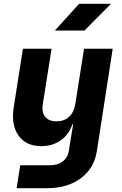

<svg xmlns="http://www.w3.org/2000/svg" viewBox="-20 -805 640 1005"><path d="M67 180 86 60H241Q283 60 309.5 39Q336 18 341 -19L344 -40L363 -155H359Q341 -101 298 -70.5Q255 -40 196 -40Q116 -40 76.5 -96Q37 -152 52 -245L100 -550H250L204 -260Q197 -217 216.5 -193.5Q236 -170 276 -170Q316 -170 341.5 -193.5Q367 -217 374 -260L420 -550H570L487 -14Q473 76 403 128Q333 180 227 180ZM267 -645 394 -785H561L422 -645Z"/></svg>

Font: JetBrains Mono ExtraBold
Style: Italic
Weight: 800
Italic angle: -9°
Monospace: yes
Designer: Philipp Nurullin, Konstantin Bulenkov
Foundry: JetBrains
Version: Version 2.305; ttfautohint (v1.8.4.7-5d5b)